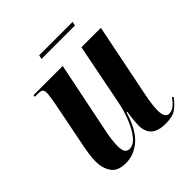

<svg xmlns="http://www.w3.org/2000/svg" viewBox="-180 -782 922 922"><g transform="rotate(-45 281.0 -321.0)"><path d="M425 10Q385 10 363.5 -2Q342 -14 333.5 -33.5Q325 -53 325 -75Q325 -86 326.5 -103Q328 -120 330 -136.5Q332 -153 334 -161H329Q301 -69 255.5 -30Q210 9 155 9Q100 9 78.5 -23Q57 -55 57 -99Q57 -123 62 -156Q67 -189 73 -216L116 -433Q125 -483 125 -499Q125 -513 119 -519.5Q113 -526 89 -526H70L72 -536H270L198 -183Q191 -154 187.5 -124.5Q184 -95 184 -78Q184 -50 192 -38.5Q200 -27 215 -27Q243 -27 267 -57Q291 -87 309 -133Q327 -179 336 -227L397 -536H529L452 -154Q441 -99 441 -62Q441 -12 470 -12Q489 -12 505.5 -26Q522 -40 536 -60L541 -53Q521 -26 496.5 -8Q472 10 425 10ZM222 -632 226 -652H453L449 -632Z"/></g></svg>

Font: Noto Serif Display ExtraCondensed
Style: Bold Italic
Weight: 700
Width: 2
Italic angle: -12°
Designer: Monotype Design Team
Foundry: Monotype Imaging Inc.
Version: Version 2.009